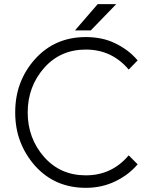

<svg xmlns="http://www.w3.org/2000/svg" viewBox="-20 -890 723 922"><path d="M340 -744H416L538 -870H449ZM392 -712Q244 -712 149 -607Q102 -555 77.5 -491Q53 -427 53 -350Q53 -274 77.5 -210Q102 -146 149 -93Q244 12 392 12Q468 12 531 -18Q563 -33 590.5 -53.5Q618 -74 641 -101L598 -144Q517 -48 392 -48Q270 -48 192 -136Q113 -226 113 -350Q113 -474 192 -564Q270 -652 392 -652Q517 -652 598 -556L641 -600Q618 -627 590.5 -647.5Q563 -668 531 -683Q500 -698 465 -705Q430 -712 392 -712Z"/></svg>

Font: Unageo Variable
Style: Regular
Weight: 300
Designer: Richard Sepsi
Foundry: Richard Sepsi
Version: Version 2.200